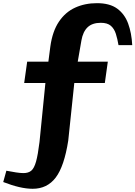

<svg xmlns="http://www.w3.org/2000/svg" viewBox="-127 -925 842 1194"><path d="M76.2 249Q37.6 249 -8.3 238.3Q-54.2 227.5 -106.9 207L-87.4 136.7Q-53.7 143.1 -27.3 147.2Q-1 151.4 19 151.4Q49.3 151.4 67.4 136.5Q85.4 121.6 97.2 79.8Q108.9 38.1 118.7 -42L155.3 -408.7H23.4L42 -541.5H173.8L186 -635.3Q199.2 -730.5 239.3 -790Q279.3 -849.6 340.1 -877.4Q400.9 -905.3 476.1 -905.3Q555.2 -905.3 601.6 -871.6Q647.9 -837.9 669.7 -779.1Q691.4 -720.2 695.3 -644.5H609.9Q603.5 -683.1 593.5 -714.6Q583.5 -746.1 562.3 -764.6Q541 -783.2 500 -783.2Q446.8 -783.2 417.7 -755.4Q388.7 -727.5 379.4 -673.8L356.4 -541.5H543.5L524.9 -408.7H335L297.4 -50.8Q272.5 109.4 219.5 179.2Q166.5 249 76.2 249Z"/></svg>

Font: Comme Black
Style: Regular
Weight: 900
Version: Version 1.000;gftools[0.9.27]